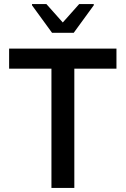

<svg xmlns="http://www.w3.org/2000/svg" viewBox="-20 -928 620 948"><path d="M234 0V-589H25V-688H555V-589H347V0ZM237 -766 138 -902V-908H209L290 -817L371 -908H443V-902L344 -766Z"/></svg>

Font: Saira Medium
Style: Regular
Weight: 500
Designer: Hector Gatti with collaboration of the Omnibus-Type team
Foundry: Omnibus-Type
Version: Version 1.100; ttfautohint (v1.8.3)